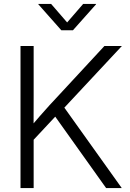

<svg xmlns="http://www.w3.org/2000/svg" viewBox="-20 -963 664 983"><path d="M132.3 -226.1 129.9 -305.7Q156.2 -336.9 181.9 -366.2Q207.5 -395.5 233.6 -424.3Q259.8 -453.1 287.6 -482.4L514.6 -727.5H604L296.9 -398.4L292 -397ZM85 0V-727.5H152.3V-473.6L151.9 -310.1L152.3 -275.4V0ZM523.4 0 251 -382.3 293.9 -433.6 603.5 0ZM241.7 -942.9 323.7 -848.1 405.8 -942.9H471.7V-940.9L353.5 -808.1H293.9L176.3 -940.9V-942.9Z"/></svg>

Font: Inter 24pt Light
Style: Regular
Weight: 300
Designer: Rasmus Andersson
Foundry: rsms
Version: Version 4.001;git-66647c0bb